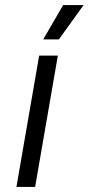

<svg xmlns="http://www.w3.org/2000/svg" viewBox="-20 -740 351 760"><path d="M45 0H119L209 -520H135ZM213 -584 311 -720H230L151 -584Z"/></svg>

Font: Fixel Display 20240404
Style: Italic
Weight: 400
Italic angle: -10°
Designer: AlfaBravo + MacPaw
Foundry: Kyrylo Tkachov, Marchela Mozhyna, Serhii Makarenko, Maria Weinstein, Zakhar Kryvoshyya
Version: Version 1.211;Glyphs 3.2 (3225)